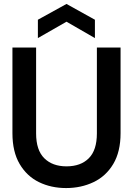

<svg xmlns="http://www.w3.org/2000/svg" viewBox="-20 -941 674 973"><path d="M315 12Q239 12 177.5 -18Q116 -48 79.5 -110Q43 -172 43 -266V-700H163V-265Q163 -180 204.5 -139Q246 -98 317 -98Q389 -98 430 -139Q471 -180 471 -265V-700H591V-266Q591 -172 554 -110Q517 -48 454 -18Q391 12 315 12ZM172 -748V-841L317 -921L461 -841V-748L317 -831Z"/></svg>

Font: Host Grotesk Light SemiBold
Style: Regular
Weight: 600
Version: Version 1.003